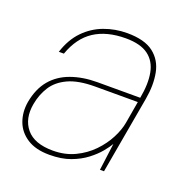

<svg xmlns="http://www.w3.org/2000/svg" viewBox="-100 -605 694 712"><g transform="rotate(20 247.0 -249.5)"><path d="M167 12Q113 12 79 -10Q45 -32 32 -68Q19 -104 26 -145Q36 -200 65 -234.5Q94 -269 140 -285.5Q186 -302 243 -302H412Q423 -360 415 -402.5Q407 -445 376 -468Q345 -491 287 -491Q212 -491 163 -459Q114 -427 90 -359H70Q87 -412 119.5 -445.5Q152 -479 195 -495Q238 -511 285 -511Q354 -511 389.5 -483.5Q425 -456 434 -409.5Q443 -363 433 -306L379 0H363L377 -107Q369 -93 352.5 -73Q336 -53 310.5 -33.5Q285 -14 250 -1Q215 12 167 12ZM174 -7Q222 -7 260.5 -25.5Q299 -44 327 -73Q355 -102 372 -135Q389 -168 394 -197L409 -284H241Q175 -284 135 -265.5Q95 -247 75 -215.5Q55 -184 48 -145Q37 -84 69 -45.5Q101 -7 174 -7Z"/></g></svg>

Font: DM Sans 20pt Thin
Style: Italic
Weight: 250
Italic angle: -10°
Version: Version 4.004;gftools[0.9.30]